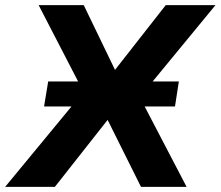

<svg xmlns="http://www.w3.org/2000/svg" viewBox="-62 -725 856 745"><path d="M-42 0 284 -395 285 -324 88 -705H263L390 -442H375L581 -705H774L458 -321L457 -393L662 0H485L349 -273H366L151 0ZM109 -312 125 -409H632L617 -312Z"/></svg>

Font: Nunito Sans 9pt ExtraBold
Style: Italic
Weight: 800
Italic angle: -9°
Version: Version 3.101;gftools[0.9.27]